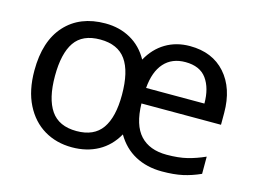

<svg xmlns="http://www.w3.org/2000/svg" viewBox="-80 -682 1106 830"><g transform="rotate(15 473.0 -267.5)"><path d="M677 -545Q778 -545 836 -479.5Q894 -414 894 -304V-251H538Q540 -155 581.5 -110Q623 -65 700 -65Q753 -65 791.5 -74.5Q830 -84 870 -102V-25Q830 -7 791 1.5Q752 10 699 10Q631 10 579 -18Q527 -46 495 -101Q464 -46 413 -18Q362 10 296 10Q226 10 171.5 -22.5Q117 -55 85.5 -117.5Q54 -180 54 -269Q54 -401 119.5 -473Q185 -545 299 -545Q362 -545 412 -517Q462 -489 492 -435Q521 -488 568.5 -516.5Q616 -545 677 -545ZM676 -473Q616 -473 581 -434Q546 -395 540 -321H801Q801 -390 771 -431.5Q741 -473 676 -473ZM295 -472Q216 -472 181 -421Q146 -370 146 -269Q146 -168 182 -115.5Q218 -63 297 -63Q375 -63 411 -114Q447 -165 447 -265Q447 -369 410.5 -420.5Q374 -472 295 -472Z"/></g></svg>

Font: Noto Sans Tagbanwa
Style: Regular
Weight: 400
Designer: Monotype Design Team
Foundry: Monotype Imaging Inc.
Version: Version 2.001; ttfautohint (v1.8.4.7-5d5b)